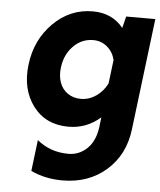

<svg xmlns="http://www.w3.org/2000/svg" viewBox="-54 -557 712 853"><g transform="rotate(5 302.5 -130.0)"><path d="M475 -500H605L544 -2Q530 112 451 181Q372 250 256 250Q178 250 115 220L132 81Q191 130 272 130Q320 130 355.5 96Q391 62 399 -2L404 -44Q342 10 262 10Q160 10 104 -64.5Q48 -139 61.5 -250Q75 -361 149.5 -435.5Q224 -510 326 -510Q412 -510 462 -448ZM306 -118Q342 -118 373.5 -139.5Q405 -161 423 -197L436 -303Q427 -339 400.5 -361Q374 -383 339 -383Q287 -383 250 -345Q213 -307 206 -250Q201 -213 211.5 -183Q222 -153 247 -135.5Q272 -118 306 -118Z"/></g></svg>

Font: Orkney
Style: BoldItalic
Weight: 700
Designer: Samuel Oakes and Alfredo Marco Pradil
Foundry: Alfredo Marco Pradil
Version: 1.0; ttfautohint (v1.5)